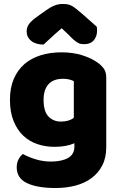

<svg xmlns="http://www.w3.org/2000/svg" viewBox="-20 -764 607 965"><path d="M289 -501Q346 -501 392.5 -486.5Q439 -472 471 -449Q491 -435 502.5 -418Q514 -401 514 -374V-24Q514 29 494 67.5Q474 106 439.5 131.5Q405 157 358.5 169Q312 181 259 181Q168 181 116 156.5Q64 132 64 77Q64 54 73.5 36.5Q83 19 95 10Q124 26 160.5 37Q197 48 236 48Q290 48 322 30Q354 12 354 -28V-44Q313 -26 254 -26Q209 -26 168.5 -39.5Q128 -53 97.5 -81.5Q67 -110 48.5 -155Q30 -200 30 -262Q30 -323 49.5 -368Q69 -413 103.5 -442.5Q138 -472 185.5 -486.5Q233 -501 289 -501ZM351 -356Q344 -360 330.5 -364Q317 -368 297 -368Q248 -368 223.5 -340.5Q199 -313 199 -262Q199 -204 223.5 -178.5Q248 -153 286 -153Q327 -153 351 -172ZM290 -622Q256 -593 237 -575Q218 -557 199 -540Q160 -540 137 -558.5Q114 -577 114 -606Q114 -626 125 -642Q136 -658 162 -677L211 -712Q235 -729 254.5 -736.5Q274 -744 294 -744Q307 -744 317.5 -742.5Q328 -741 339 -735.5Q350 -730 363 -719.5Q376 -709 396 -692L466 -630Q467 -625 467.5 -621Q468 -617 468 -612Q468 -581 451.5 -561.5Q435 -542 404 -542Q394 -542 386 -543.5Q378 -545 369.5 -550Q361 -555 350 -564.5Q339 -574 324 -590Z"/></svg>

Font: Baloo Tammudu
Style: Regular
Weight: 400
Designer: Omkar Shende and Ek Type
Foundry: Ek Type
Version: Version 1.007;PS 1.000;hotconv 1.0.88;makeotf.lib2.5.647800